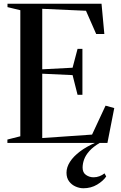

<svg xmlns="http://www.w3.org/2000/svg" viewBox="-20 -763 647 1025"><path d="M88.5 -35.5V-708.5L20 -725V-743H522L537 -581.5H493.5L439 -705.5L205.5 -716V-393L367.5 -401.5L394 -502H420V-257H394L367.5 -362L205.5 -369.5V-26L471.5 -44.5L543.5 -199L590 -186L553.5 0H19.5V-18ZM425 242Q405 242 384 233Q363 224 349 205.5Q335 187 335 159Q335 130 353.5 101Q372 72 406.8 45.8Q441.5 19.5 489 -1L499.5 -5L514 -1Q478 20 457.8 42.5Q437.5 65 429.2 87.8Q421 110.5 421 132Q421 158.5 439.2 171Q457.5 183.5 479.5 183.5Q496 183.5 511 177.8Q526 172 538 162.5L547 179Q531 203 498.5 222.5Q466 242 425 242Z"/></svg>

Font: Merriweather 144pt Medium
Style: Regular
Weight: 500
Version: Version 2.100